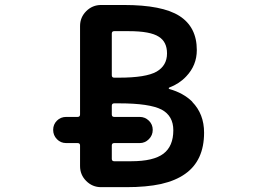

<svg xmlns="http://www.w3.org/2000/svg" viewBox="-20 -775 1040 774"><path d="M387.7 -20.5Q352.5 -20.5 327.6 -45.4Q302.7 -70.3 302.7 -105.5V-188.5Q302.7 -198.2 293 -198.2H247.1Q224.6 -198.2 209.5 -213.9Q194.3 -229.5 194.3 -251.5Q194.3 -273.4 209.5 -288.6Q224.6 -303.7 247.1 -303.7H293Q302.7 -303.7 302.7 -313.5V-669.9Q302.7 -705.1 327.6 -730Q352.5 -754.9 387.7 -754.9H479.5Q633.8 -754.9 703.1 -710.9Q773.4 -666 773.4 -573.2Q773.4 -511.7 730.5 -466.8Q703.1 -437.5 662.1 -421.9Q660.2 -420.9 660.2 -418.9Q660.2 -417 663.1 -416Q718.8 -400.4 754.9 -365.2V-364.3Q802.7 -315.4 802.7 -240.2Q802.7 -127.9 726.6 -74.2Q688.5 -46.9 628.9 -33.2Q570.3 -20.5 489.3 -20.5ZM508.8 -125Q598.6 -125 638.7 -155.3Q678.7 -185.5 678.7 -250Q678.7 -307.6 631.8 -333Q583 -358.4 460 -358.4H440.4Q430.7 -358.4 430.7 -348.6V-313.5Q430.7 -303.7 440.4 -303.7H543Q564.5 -303.7 580.1 -288.6Q595.7 -273.4 595.7 -251.5Q595.7 -229.5 580.1 -213.9Q564.5 -198.2 543 -198.2H440.4Q430.7 -198.2 430.7 -188.5V-134.8Q430.7 -125 440.4 -125ZM460 -461.9Q568.4 -461.9 611.3 -486.3Q653.3 -510.7 653.3 -559.6Q653.3 -606.4 620.1 -627Q585.9 -649.4 499 -649.4H440.4Q430.7 -649.4 430.7 -639.6V-471.7Q430.7 -461.9 440.4 -461.9Z"/></svg>

Font: Rounded-X Mgen+ 2m medium
Style: Regular
Weight: 500
Designer: [Source Han Sans]
Ryoko NISHIZUKA  (kana & ideographs); Paul D. Hunt (Latin, Greek & Cyrillic); Wenlong ZHANG  (bopomofo
Version: Version 1.059.20150602